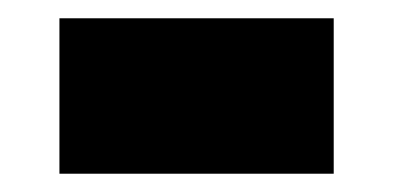

<svg xmlns="http://www.w3.org/2000/svg" viewBox="-20 -394 430 210"><path d="M45 -204V-374H345V-204Z"/></svg>

Font: MOST Montserrat Black
Style: Regular
Weight: 900
Designer: Julieta Ulanovsky
Foundry: Julieta Ulanovsky
Version: Version 8.000;March 11, 2024;FontCreator 15.0.0.2926 64-bit